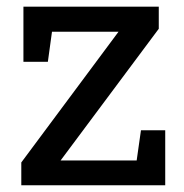

<svg xmlns="http://www.w3.org/2000/svg" viewBox="-20 -548 544 568"><path d="M43 0V-67.4L330.6 -454.1H133.8L121.6 -365.2H49.3V-528.3H449.7V-462.9L159.2 -73.2H384.3L397 -162.6H468.8V0Z"/></svg>

Font: Roboto Slab LO
Style: Regular
Weight: 400
Designer: Google
Version: Version 2.000